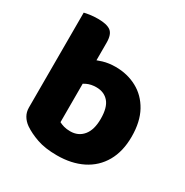

<svg xmlns="http://www.w3.org/2000/svg" viewBox="-157 -790 904 936"><g transform="rotate(30 295.0 -322.5)"><path d="M322 -501Q388 -501 442 -472Q496 -443 527.5 -386Q559 -329 559 -245Q559 -162 525.5 -103.5Q492 -45 431 -14.5Q370 16 288 16Q222 16 176 0Q130 -16 98 -38Q77 -53 65.5 -73Q54 -93 54 -118V-430H223V-133Q234 -127 249.5 -122.5Q265 -118 286 -118Q331 -118 358 -150.5Q385 -183 385 -245Q385 -309 359.5 -338.5Q334 -368 290 -368Q260 -368 237 -357Q214 -346 197 -333V-470Q220 -482 252 -491.5Q284 -501 322 -501ZM224 -389H54V-652Q65 -655 85.5 -658Q106 -661 130 -661Q180 -661 202 -644.5Q224 -628 224 -581Z"/></g></svg>

Font: Baloo Tamma 2 ExtraBold
Style: Regular
Weight: 800
Designer: Divya Kowshik, Shuchita Grover and Ek Type
Foundry: Ek Type
Version: Version 1.700